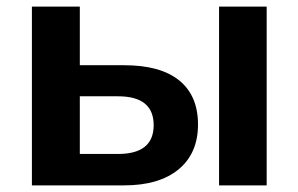

<svg xmlns="http://www.w3.org/2000/svg" viewBox="-20 -559 900 579"><path d="M76.2 0V-539.1H220.7V-362.3H354.5Q463.9 -362.3 520.5 -316.4Q577.1 -270.5 577.1 -183.6Q577.1 -96.7 518.6 -48.3Q460 0 354.5 0ZM220.7 -94.7H335.9Q443.4 -94.7 443.4 -181.6Q443.4 -268.6 335.9 -268.6H220.7ZM640.6 0V-539.1H784.2V0Z"/></svg>

Font: Min Sans Bold
Style: Regular
Weight: 700
Designer: Jinseong-Kim, NotoSansCJK, Nunito
Foundry: Jinseong-Kim
Version: Version 1.400;Glyphs 3.1.2 (3151)